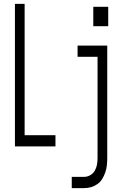

<svg xmlns="http://www.w3.org/2000/svg" viewBox="-20 -755 640 990"><path d="M57 0V-735H107V-58H266V0ZM538 -620H461V-720H538ZM350 215V157H413Q430 157 445 148.5Q460 140 468.5 125.5Q477 111 480 94Q483 77 483 60V-462H380V-520H533V60Q533 79 531 97.5Q529 116 523 133.5Q517 151 507.5 167Q498 183 482.5 194Q467 205 449.5 210Q432 215 413 215Z"/></svg>

Font: Iosevka SS04 Light Extended
Style: Regular
Weight: 300
Width: 7
Monospace: yes
Designer: Belleve Invis
Foundry: Belleve Invis
Version: Version 19.0.0; ttfautohint (v1.8.4)